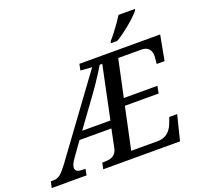

<svg xmlns="http://www.w3.org/2000/svg" viewBox="-209 -1104 1336 1278"><g transform="rotate(-20 459.0 -465.5)"><path d="M-55 0 -45 -44H-27Q-14 -44 -2 -48Q10 -52 21 -60Q32 -68 45 -83.5Q58 -99 76 -122L473 -664L392 -670L401 -714H973L940 -537H884Q885 -542 886 -555Q887 -568 888 -580.5Q889 -593 889 -595Q889 -623 873 -642.5Q857 -662 818 -662H657L601 -399H839L829 -348H590L527 -52H713Q745 -52 767 -63.5Q789 -75 803.5 -93.5Q818 -112 826 -134L842 -177H898L854 0H310L319 -44H332Q354 -44 373.5 -48.5Q393 -53 407.5 -67Q422 -81 428 -110L454 -237H228L156 -136Q143 -118 136 -103Q129 -88 129 -77Q129 -60 141 -52Q153 -44 180 -44H200L192 0ZM266 -289H466L544 -662H526Q511 -637 490 -604Q469 -571 445.5 -537Q422 -503 399 -472ZM648 -784Q666 -804 685.5 -829Q705 -854 723.5 -880.5Q742 -907 757 -931H874L871 -921Q859 -906 838.5 -886Q818 -866 792 -844.5Q766 -823 740 -804Q714 -785 690 -771H645Z"/></g></svg>

Font: ET Text
Style: Italic
Weight: 470
Italic angle: -12°
Designer: Monotype Design Team
Foundry: Monotype Imaging Inc.
Version: Version 2.009